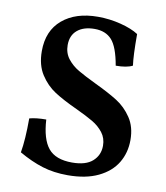

<svg xmlns="http://www.w3.org/2000/svg" viewBox="-79 -751 713 826"><g transform="rotate(10 277.5 -338.0)"><path d="M57 -53Q67 -110 67 -203Q96 -211 140 -211Q145 -126 177 -87Q209 -48 281 -48Q341 -48 370.5 -74.5Q400 -101 400 -142Q400 -175 381.5 -199Q363 -223 335 -239.5Q307 -256 260 -278Q199 -306 161 -330.5Q123 -355 96.5 -396Q70 -437 70 -498Q70 -587 128 -636Q186 -685 283 -685Q334 -685 383 -672.5Q432 -660 461 -641Q461 -545 467 -504Q442 -491 394 -491Q380 -571 353 -601Q326 -631 278 -631Q230 -631 202.5 -608Q175 -585 175 -543Q175 -508 194.5 -483Q214 -458 243 -441Q272 -424 322 -400Q383 -371 421 -347Q459 -323 485.5 -283.5Q512 -244 512 -187Q512 -131 485.5 -87Q459 -43 405 -17Q351 9 272 9Q211 9 161 -6.5Q111 -22 57 -53Z"/></g></svg>

Font: Vollkorn SC SemiBold
Style: Regular
Weight: 600
Designer: Friedrich Althausen
Foundry: Friedrich Althausen
Version: Version 4.015